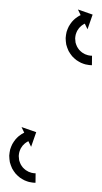

<svg xmlns="http://www.w3.org/2000/svg" viewBox="-44 -339 216 405"><path d="M29.5 46.5C29.9 46.5 30.4 46.5 30.9 46.5L31.1 26.5C30.7 26.5 30.3 26.5 29.8 26.5C29.8 26.5 29.9 26.5 29.9 26.5C30 26.5 30 26.5 30 26.5C28.9 26.4 27.9 26.4 26.8 26.3C26.8 26.3 26.9 26.3 26.9 26.3C27 26.3 27.1 26.3 27.1 26.3C25.4 26.1 23.7 25.7 22.1 25.4C22.1 25.4 22.2 25.4 22.3 25.4C22.4 25.5 22.6 25.5 22.6 25.5C20.4 24.9 18.3 24.2 16.2 23.3C16.2 23.3 16.4 23.4 16.5 23.4C16.6 23.5 16.8 23.6 16.8 23.6C14.4 22.4 12.1 21.1 9.9 19.6C9.9 19.6 10 19.7 10.2 19.8C10.3 19.9 10.5 20 10.5 20C8.2 18.2 6 16.2 4 14.1C4 14.1 4.1 14.2 4.2 14.4C4.3 14.5 4.5 14.7 4.5 14.7C2.5 12.2 0.7 9.6 -0.8 6.8C-0.8 6.8 -0.7 7 -0.6 7.2C-0.5 7.4 -0.4 7.5 -0.4 7.5C-1.8 4.6 -2.9 1.5 -3.8 -1.7C-3.8 -1.7 -3.7 -1.4 -3.7 -1.2C-3.6 -1 -3.6 -0.8 -3.6 -0.8C-4.1 -4 -4.4 -7.2 -4.5 -10.4C-4.5 -10.4 -4.5 -10.2 -4.5 -10C-4.5 -9.8 -4.5 -9.6 -4.5 -9.6C-4.3 -12.8 -3.8 -15.9 -3.1 -18.9C-3.1 -18.9 -3.2 -18.7 -3.2 -18.5C-3.3 -18.3 -3.3 -18.1 -3.3 -18.1C-2.4 -21 -1.3 -23.7 0 -26.4C0 -26.4 -0.1 -26.2 -0.2 -26C-0.3 -25.9 -0.4 -25.7 -0.4 -25.7C1 -28 2.5 -30.2 4.1 -32.3C4.1 -32.3 4 -32.2 3.9 -32C3.8 -31.9 3.7 -31.8 3.7 -31.8C5.2 -33.4 6.8 -35 8.5 -36.5C8.5 -36.5 8.4 -36.4 8.3 -36.3C8.2 -36.3 8.1 -36.2 8.1 -36.2C9.5 -37.2 10.9 -38.3 12.3 -39.2C12.3 -39.2 12.2 -39.2 12.1 -39.1C12.1 -39.1 12 -39 12 -39C12.9 -39.6 13.9 -40.1 14.9 -40.7C14.9 -40.7 14.8 -40.6 14.8 -40.6C14.8 -40.6 14.7 -40.6 14.7 -40.6C15.1 -40.8 15.5 -41 15.9 -41.1L21.6 -29.3L32.4 -60.2L1.4 -71L7.1 -59.1C6.7 -58.9 6.2 -58.7 5.8 -58.5C5.8 -58.5 5.8 -58.5 5.7 -58.4C5.7 -58.4 5.6 -58.4 5.6 -58.4C4.3 -57.7 3 -56.9 1.7 -56.2C1.7 -56.2 1.6 -56.1 1.6 -56.1C1.5 -56 1.4 -56 1.4 -56C-0.6 -54.7 -2.4 -53.3 -4.3 -51.9C-4.3 -51.9 -4.4 -51.8 -4.5 -51.7C-4.6 -51.7 -4.7 -51.6 -4.7 -51.6C-6.9 -49.6 -9.1 -47.5 -11.1 -45.2C-11.1 -45.2 -11.2 -45.1 -11.3 -45C-11.4 -44.9 -11.5 -44.7 -11.5 -44.7C-13.7 -42 -15.7 -39 -17.5 -35.9C-17.5 -35.9 -17.6 -35.8 -17.7 -35.6C-17.8 -35.5 -17.9 -35.3 -17.9 -35.3C-19.7 -31.7 -21.2 -28 -22.4 -24.2C-22.4 -24.2 -22.4 -24 -22.5 -23.9C-22.5 -23.7 -22.6 -23.5 -22.6 -23.5C-23.5 -19.4 -24.2 -15.2 -24.5 -11C-24.5 -11 -24.5 -10.8 -24.5 -10.6C-24.5 -10.4 -24.5 -10.2 -24.5 -10.2C-24.4 -5.9 -24 -1.6 -23.3 2.7C-23.3 2.7 -23.2 2.9 -23.2 3.1C-23.1 3.3 -23.1 3.5 -23.1 3.5C-21.9 7.7 -20.5 11.9 -18.6 15.9C-18.6 15.9 -18.5 16.1 -18.4 16.3C-18.3 16.4 -18.3 16.6 -18.3 16.6C-16.2 20.3 -13.8 23.9 -11.1 27.2C-11.1 27.2 -11 27.3 -10.9 27.5C-10.7 27.6 -10.6 27.8 -10.6 27.8C-7.9 30.7 -4.9 33.4 -1.8 35.8C-1.8 35.8 -1.6 35.9 -1.5 36C-1.3 36.1 -1.2 36.2 -1.2 36.2C1.8 38.2 4.9 40 8.1 41.6C8.1 41.6 8.2 41.6 8.4 41.7C8.5 41.8 8.7 41.8 8.7 41.8C11.4 43 14.3 44 17.2 44.8C17.2 44.8 17.3 44.8 17.5 44.8C17.6 44.9 17.7 44.9 17.7 44.9C20 45.4 22.2 45.8 24.5 46.1C24.5 46.1 24.6 46.1 24.7 46.1C24.8 46.2 24.9 46.2 24.9 46.2C26.3 46.3 27.8 46.4 29.3 46.5C29.3 46.5 29.3 46.5 29.4 46.5C29.4 46.5 29.5 46.5 29.5 46.5ZM148.5 -201.5C148.9 -201.5 149.4 -201.5 149.9 -201.5L150.1 -221.5C149.7 -221.5 149.3 -221.5 148.8 -221.5C148.8 -221.5 148.9 -221.5 148.9 -221.5C149 -221.5 149 -221.5 149 -221.5C147.9 -221.6 146.9 -221.6 145.8 -221.7C145.8 -221.7 145.9 -221.7 145.9 -221.7C146 -221.7 146.1 -221.7 146.1 -221.7C144.4 -221.9 142.7 -222.3 141.1 -222.6C141.1 -222.6 141.2 -222.6 141.3 -222.6C141.4 -222.5 141.6 -222.5 141.6 -222.5C139.4 -223.1 137.3 -223.8 135.2 -224.7C135.2 -224.7 135.4 -224.6 135.5 -224.6C135.6 -224.5 135.8 -224.4 135.8 -224.4C133.4 -225.6 131.1 -226.9 128.9 -228.4C128.9 -228.4 129 -228.3 129.2 -228.2C129.3 -228.1 129.5 -228 129.5 -228C127.2 -229.8 125 -231.8 123 -233.9C123 -233.9 123.1 -233.8 123.2 -233.6C123.3 -233.5 123.5 -233.3 123.5 -233.3C121.5 -235.8 119.7 -238.4 118.2 -241.2C118.2 -241.2 118.3 -241 118.4 -240.8C118.5 -240.6 118.6 -240.5 118.6 -240.5C117.2 -243.4 116.1 -246.5 115.2 -249.7C115.2 -249.7 115.3 -249.4 115.3 -249.2C115.4 -249 115.4 -248.8 115.4 -248.8C114.9 -252 114.6 -255.2 114.5 -258.4C114.5 -258.4 114.5 -258.2 114.5 -258C114.5 -257.8 114.5 -257.6 114.5 -257.6C114.7 -260.8 115.2 -263.9 115.9 -266.9C115.9 -266.9 115.8 -266.7 115.8 -266.5C115.7 -266.3 115.7 -266.1 115.7 -266.1C116.6 -269 117.7 -271.7 119 -274.4C119 -274.4 118.9 -274.2 118.8 -274C118.7 -273.9 118.6 -273.7 118.6 -273.7C120 -276 121.5 -278.2 123.1 -280.3C123.1 -280.3 123 -280.2 122.9 -280C122.8 -279.9 122.7 -279.8 122.7 -279.8C124.2 -281.4 125.8 -283 127.5 -284.5C127.5 -284.5 127.4 -284.4 127.3 -284.3C127.2 -284.3 127.1 -284.2 127.1 -284.2C128.5 -285.2 129.9 -286.3 131.3 -287.2C131.3 -287.2 131.2 -287.2 131.1 -287.1C131.1 -287.1 131 -287 131 -287C131.9 -287.6 132.9 -288.1 133.9 -288.7C133.9 -288.7 133.8 -288.6 133.8 -288.6C133.8 -288.6 133.7 -288.6 133.7 -288.6C134.1 -288.8 134.5 -289 134.9 -289.1L140.6 -277.3L151.4 -308.2L120.4 -319L126.1 -307.1C125.7 -306.9 125.2 -306.7 124.8 -306.5C124.8 -306.5 124.8 -306.5 124.7 -306.4C124.7 -306.4 124.6 -306.4 124.6 -306.4C123.3 -305.7 122 -304.9 120.7 -304.2C120.7 -304.2 120.6 -304.1 120.6 -304.1C120.5 -304 120.4 -304 120.4 -304C118.4 -302.7 116.6 -301.3 114.7 -299.9C114.7 -299.9 114.6 -299.8 114.5 -299.7C114.4 -299.7 114.3 -299.6 114.3 -299.6C112.1 -297.6 109.9 -295.5 107.9 -293.2C107.9 -293.2 107.8 -293.1 107.7 -293C107.6 -292.9 107.5 -292.7 107.5 -292.7C105.3 -290 103.3 -287 101.5 -283.9C101.5 -283.9 101.4 -283.8 101.3 -283.6C101.2 -283.5 101.1 -283.3 101.1 -283.3C99.3 -279.7 97.8 -276 96.6 -272.2C96.6 -272.2 96.6 -272 96.5 -271.9C96.5 -271.7 96.4 -271.5 96.4 -271.5C95.5 -267.4 94.8 -263.2 94.5 -259C94.5 -259 94.5 -258.8 94.5 -258.6C94.5 -258.4 94.5 -258.2 94.5 -258.2C94.6 -253.9 95 -249.6 95.7 -245.3C95.7 -245.3 95.8 -245.1 95.8 -244.9C95.9 -244.7 95.9 -244.5 95.9 -244.5C97.1 -240.3 98.5 -236.1 100.4 -232.1C100.4 -232.1 100.5 -231.9 100.6 -231.7C100.7 -231.6 100.7 -231.4 100.7 -231.4C102.8 -227.7 105.2 -224.1 107.9 -220.8C107.9 -220.8 108 -220.7 108.1 -220.5C108.3 -220.4 108.4 -220.2 108.4 -220.2C111.1 -217.3 114.1 -214.6 117.2 -212.2C117.2 -212.2 117.4 -212.1 117.5 -212C117.7 -211.9 117.8 -211.8 117.8 -211.8C120.8 -209.8 123.9 -208 127.1 -206.4C127.1 -206.4 127.2 -206.4 127.4 -206.3C127.5 -206.2 127.7 -206.2 127.7 -206.2C130.4 -205 133.3 -204 136.2 -203.2C136.2 -203.2 136.3 -203.2 136.5 -203.2C136.6 -203.1 136.7 -203.1 136.7 -203.1C139 -202.6 141.2 -202.2 143.5 -201.9C143.5 -201.9 143.6 -201.9 143.7 -201.9C143.8 -201.8 143.9 -201.8 143.9 -201.8C145.3 -201.7 146.8 -201.6 148.3 -201.5C148.3 -201.5 148.3 -201.5 148.4 -201.5C148.4 -201.5 148.5 -201.5 148.5 -201.5Z"/></svg>

Font: FRB American Cursive Just Arrows Extrabold
Style: Bold Italic
Weight: 800
Italic angle: -25°
Version: Version 2.0;Modular Font Editor K font №1